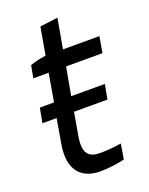

<svg xmlns="http://www.w3.org/2000/svg" viewBox="-126 -718 613 788"><g transform="rotate(-20 180.0 -323.5)"><path d="M175 3C209 3 256 -3 281 -10L292 -76C271 -72 225 -68 200 -68C152 -68 125 -88 139 -166L156 -264H302L314 -328H167L189 -450H348L360 -520H201L224 -650L146 -640L125 -520C102 -518 75 -511 56 -504L46 -450H113L92 -328H30L18 -264H80L62 -159C42 -45 94 3 175 3Z"/></g></svg>

Font: Fixel Text 20240404
Style: Italic
Weight: 400
Width: 4
Italic angle: -10°
Designer: AlfaBravo + MacPaw
Foundry: Kyrylo Tkachov, Marchela Mozhyna, Serhii Makarenko, Maria Weinstein, Zakhar Kryvoshyya
Version: Version 1.211;Glyphs 3.2 (3225)